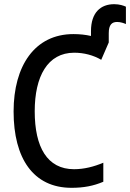

<svg xmlns="http://www.w3.org/2000/svg" viewBox="-20 -888 622 918"><path d="M322 10C380 10 427 1 474 -19V-110C429 -91 382 -79 334 -79C206 -79 146 -184 146 -356C146 -522 207 -636 335 -636C381 -636 427 -624 464 -602L500 -685V-729C500 -770 515 -783 540 -783C557 -783 573 -777 582 -773V-856C571 -861 552 -868 526 -868C462 -868 415 -829 415 -739V-716C389 -722 361 -725 331 -725C146 -725 45 -573 45 -355C45 -131 139 10 322 10Z"/></svg>

Font: Noto Sans Mono Condensed Medium
Style: Regular
Weight: 500
Width: 3
Designer: Monotype Design Team
Foundry: Monotype Imaging Inc.
Version: Version 2.014